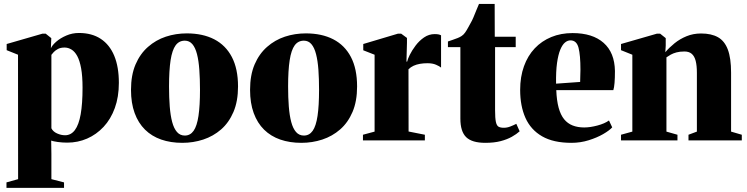

<svg xmlns="http://www.w3.org/2000/svg" viewBox="-20 -694 3692 949"><path d="M12 234.5V207.5L69.5 191.5L69 -423.5L13 -446V-476.5L189.5 -527.5H206L233.5 -505.5L231.5 -455.5Q238 -470.5 258 -488Q278 -505.5 307.5 -518.2Q337 -531 370 -531Q434 -531 478 -502Q522 -473 544.8 -418Q567.5 -363 567.5 -284.5Q567.5 -215 547.5 -160Q527.5 -105 492 -67Q456.5 -29 410.5 -9Q364.5 11 312.5 11Q288 11 265.5 7.8Q243 4.5 233 1L234 66.5V191.5L296.5 207.5V234.5ZM301.5 -25.5Q331 -25.5 350.2 -51.2Q369.5 -77 378.8 -129.2Q388 -181.5 388 -260.5Q388 -318 381 -356.2Q374 -394.5 361.8 -417Q349.5 -439.5 333.2 -449.2Q317 -459 299.5 -459Q279.5 -459 266.5 -452Q253.5 -445 245.8 -436.8Q238 -428.5 234 -423V-60Q242 -43.5 262 -34.5Q282 -25.5 301.5 -25.5Z M627.5 -250Q627.5 -323 650 -375.5Q672.5 -428 711.5 -462.2Q750.5 -496.5 799.8 -512.8Q849 -529 903 -529Q982 -529 1038.8 -499.8Q1095.5 -470.5 1126 -412.2Q1156.5 -354 1156.5 -266.5Q1156.5 -193.5 1134 -140.8Q1111.5 -88 1072.8 -54.2Q1034 -20.5 984.5 -4.2Q935 12 881 12Q823.5 12 776.8 -4.2Q730 -20.5 696.8 -53.2Q663.5 -86 645.5 -135.2Q627.5 -184.5 627.5 -250ZM893.5 -24Q920.5 -24 937 -47.5Q953.5 -71 961 -121Q968.5 -171 968.5 -249.5Q968.5 -304.5 965.2 -349.2Q962 -394 953.8 -426.2Q945.5 -458.5 930.8 -475.8Q916 -493 893.5 -493Q865 -493 848 -469.8Q831 -446.5 823.2 -396.5Q815.5 -346.5 815.5 -266Q815.5 -212 819 -167.5Q822.5 -123 831 -91Q839.5 -59 854.8 -41.5Q870 -24 893.5 -24Z M1216 -250Q1216 -323 1238.5 -375.5Q1261 -428 1300 -462.2Q1339 -496.5 1388.2 -512.8Q1437.5 -529 1491.5 -529Q1570.5 -529 1627.2 -499.8Q1684 -470.5 1714.5 -412.2Q1745 -354 1745 -266.5Q1745 -193.5 1722.5 -140.8Q1700 -88 1661.2 -54.2Q1622.5 -20.5 1573 -4.2Q1523.5 12 1469.5 12Q1412 12 1365.2 -4.2Q1318.5 -20.5 1285.2 -53.2Q1252 -86 1234 -135.2Q1216 -184.5 1216 -250ZM1482 -24Q1509 -24 1525.5 -47.5Q1542 -71 1549.5 -121Q1557 -171 1557 -249.5Q1557 -304.5 1553.8 -349.2Q1550.5 -394 1542.2 -426.2Q1534 -458.5 1519.2 -475.8Q1504.5 -493 1482 -493Q1453.5 -493 1436.5 -469.8Q1419.5 -446.5 1411.8 -396.5Q1404 -346.5 1404 -266Q1404 -212 1407.5 -167.5Q1411 -123 1419.5 -91Q1428 -59 1443.2 -41.5Q1458.5 -24 1482 -24Z M1774 0V-28L1831.5 -43.5V-423.5L1775.5 -445.5V-476.5L1946.5 -527.5H1963L1991.5 -506.5V-482.5L1989 -389.5H1992.5Q1994.5 -400.5 2005.2 -422.5Q2016 -444.5 2034 -468.5Q2052 -492.5 2076 -509Q2100 -525.5 2129 -525.5Q2140.5 -525.5 2148 -523.8Q2155.5 -522 2160 -519.5V-360Q2152.5 -366.5 2135.2 -374Q2118 -381.5 2093 -381.5Q2073 -381.5 2055.8 -378.5Q2038.5 -375.5 2024.2 -369Q2010 -362.5 1999 -351.5L1999.5 -44L2080 -28V0Z M2379 12Q2313 12 2284.2 -16Q2255.5 -44 2255.5 -107.5V-461H2194V-489Q2205.5 -493 2218 -497.2Q2230.5 -501.5 2242 -506Q2253.5 -510.5 2261.5 -516Q2271 -522 2278.8 -533Q2286.5 -544 2293.5 -557Q2300.5 -570 2307 -581.5Q2313 -591.5 2320 -608Q2327 -624.5 2334.2 -642.8Q2341.5 -661 2347.5 -674.5H2425L2425.5 -512.5H2529V-461H2427V-149Q2427 -110 2431 -91.5Q2435 -73 2444.2 -67.8Q2453.5 -62.5 2470.5 -62.5Q2486.5 -62.5 2502.5 -68.8Q2518.5 -75 2532 -82L2548.5 -45Q2533 -31 2510 -18Q2487 -5 2454.8 3.5Q2422.5 12 2379 12Z M2804.5 12Q2715.5 12 2659.5 -20.2Q2603.5 -52.5 2577.2 -111.2Q2551 -170 2551 -249.5Q2551 -314.5 2569.8 -366.5Q2588.5 -418.5 2623 -455Q2657.5 -491.5 2705 -511Q2752.5 -530.5 2810 -530.5Q2909 -530.5 2963.5 -482.2Q3018 -434 3019.5 -343Q3019.5 -308.5 3017.5 -284.5Q3015.5 -260.5 3011.5 -248.5H2729.5Q2731.5 -197 2741.2 -161.5Q2751 -126 2768.2 -104.8Q2785.5 -83.5 2810.5 -73.8Q2835.5 -64 2867.5 -64Q2896.5 -64 2932.5 -73.5Q2968.5 -83 2990 -98.5L3006 -64.5Q2992 -49 2961.2 -31.2Q2930.5 -13.5 2889.8 -0.8Q2849 12 2804.5 12ZM2728.5 -280.5 2847.5 -289Q2848 -305 2848.2 -319.2Q2848.5 -333.5 2849 -349.5Q2849 -421.5 2839.5 -458Q2830 -494.5 2799.5 -494.5Q2785.5 -494.5 2772.5 -483.8Q2759.5 -473 2749.2 -448.2Q2739 -423.5 2733.2 -382.5Q2727.5 -341.5 2728.5 -280.5Z M3105.5 -43.5V-423.5L3049.5 -446V-476.5L3226.5 -527.5H3243L3270.5 -505.5V-468.5L3268.5 -436Q3288 -459 3314.2 -480.2Q3340.5 -501.5 3373.5 -515Q3406.5 -528.5 3445 -528.5Q3496 -528.5 3528.8 -510Q3561.5 -491.5 3577.5 -449Q3593.5 -406.5 3593.5 -335V-43.5L3646.5 -28V0H3383V-28L3424.5 -43.5V-334Q3424.5 -370 3418.5 -393.2Q3412.5 -416.5 3399 -428Q3385.5 -439.5 3363 -439.5Q3340 -439.5 3323.5 -435Q3307 -430.5 3295 -423.8Q3283 -417 3274 -410.5V-43.5L3328.5 -28V0H3049.5V-28Z"/></svg>

Font: Merriweather 120pt Black
Style: Regular
Weight: 900
Designer: Eben Sorkin
Foundry: Eben Sorkin
Version: Version 2.100